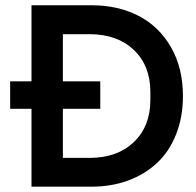

<svg xmlns="http://www.w3.org/2000/svg" viewBox="-20 -700 736 720"><path d="M98.1 0V-292H18.1V-395H98.1V-680.2H324.2Q422.4 -680.2 499 -640.9Q575.7 -601.6 620.8 -523.7Q666 -445.8 666 -339.8Q666 -260.3 640.1 -195.6Q614.3 -130.9 568.4 -88.4Q522.5 -45.9 460 -22.9Q397.5 0 324.2 0ZM215.8 -107.9H315.9Q419.9 -107.9 481.9 -167.2Q543.9 -226.6 543.9 -325.2V-355Q543.9 -453.6 481.9 -512.7Q419.9 -571.8 315.9 -571.8H215.8V-395H356V-292H215.8Z"/></svg>

Font: TASA Orbiter Display SemiBold
Style: Regular
Weight: 600
Designer: Weizhong Zhang
Version: Version 1.000;Glyphs 3.1.2 (3151)